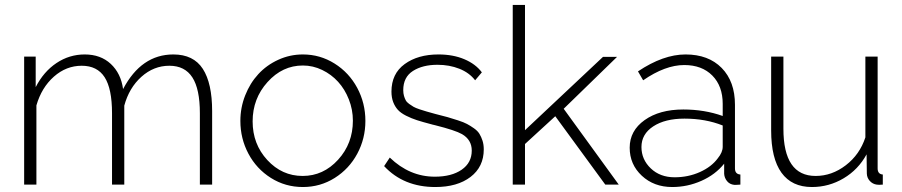

<svg xmlns="http://www.w3.org/2000/svg" viewBox="-20 -750 3666 780"><path d="M841.8 0H792V-290Q792 -388.2 761.5 -435.5Q731 -482.9 668 -482.9Q604.5 -482.9 554.4 -438Q504.4 -393.1 484.9 -320.8V0H435.1V-290Q435.1 -389.6 405 -436.3Q375 -482.9 312 -482.9Q249 -482.9 199 -438.7Q148.9 -394.5 127.9 -321.8V0H78.1V-520H125V-396Q157.2 -459 209.5 -493.9Q261.7 -528.8 324.2 -528.8Q388.7 -528.8 429.9 -490.5Q471.2 -452.1 480 -388.2Q554.2 -528.8 684.1 -528.8Q766.1 -528.8 804 -470.2Q841.8 -411.6 841.8 -298.8Z M956.5 -258.8Q956.5 -313 976.1 -362.5Q995.6 -412.1 1029.3 -448.7Q1063 -485.4 1110.4 -507.1Q1157.7 -528.8 1210.4 -528.8Q1280.3 -528.8 1339.1 -491.9Q1397.9 -455.1 1431.2 -393.1Q1464.4 -331.1 1464.4 -258.8Q1464.4 -187 1431.4 -125.5Q1398.4 -64 1339.8 -27.1Q1281.2 9.8 1210.4 9.8Q1139.2 9.8 1080.6 -27.1Q1022 -64 989.3 -125.5Q956.5 -187 956.5 -258.8ZM1413.6 -259.8Q1413.6 -304.7 1397.2 -346.2Q1380.9 -387.7 1353.5 -417.7Q1326.2 -447.8 1288.8 -465.8Q1251.5 -483.9 1210.4 -483.9Q1127.4 -483.9 1066.9 -416.7Q1006.3 -349.6 1006.3 -256.8Q1006.3 -164.6 1065.9 -99.9Q1125.5 -35.2 1209.5 -35.2Q1293.5 -35.2 1353.5 -101.1Q1413.6 -167 1413.6 -259.8Z M1748.5 9.8Q1619.6 9.8 1540.5 -75.2L1563.5 -109.9Q1644 -32.2 1746.6 -32.2Q1814.5 -32.2 1855.5 -60.5Q1896.5 -88.9 1896.5 -138.2Q1896.5 -182.1 1856.9 -205.1Q1829.6 -220.7 1748 -241.2Q1744.1 -242.2 1735.8 -244.1H1735.4L1734.9 -244.6H1734.4H1733.9H1733.4L1732.9 -245.1H1732.4Q1696.8 -254.4 1674.1 -261.7Q1651.4 -269 1629.6 -280Q1607.9 -291 1596.2 -304Q1584.5 -316.9 1577.4 -335.2Q1570.3 -353.5 1570.3 -377.9Q1570.3 -450.7 1624 -489.7Q1677.7 -528.8 1761.2 -528.8Q1820.8 -528.8 1866.7 -509.3Q1912.6 -489.7 1937.5 -456.1L1910.2 -423.8Q1886.7 -454.6 1846.2 -470.7Q1805.7 -486.8 1757.3 -486.8Q1696.8 -486.8 1657.5 -461.7Q1618.2 -436.5 1618.2 -383.8Q1618.2 -371.1 1621.1 -360.8Q1624 -350.6 1628.2 -342.8Q1632.3 -335 1642.1 -327.9Q1651.9 -320.8 1659.9 -316.2Q1668 -311.5 1684.6 -305.9Q1701.2 -300.3 1713.4 -296.9Q1725.6 -293.5 1748.5 -287.1Q1780.3 -279.3 1798.1 -274.2Q1815.9 -269 1840.1 -261.2Q1864.3 -253.4 1877.4 -246.3Q1890.6 -239.3 1905.5 -228.8Q1920.4 -218.3 1927.7 -206.3Q1935.1 -194.3 1940.2 -178.5Q1945.3 -162.6 1945.3 -143.1Q1945.3 -72.3 1891.6 -31.2Q1837.9 9.8 1748.5 9.8Z M2439 0 2235.8 -277.8 2112.8 -165V0H2063V-730H2112.8V-221.2L2429.7 -519H2486.8L2270 -308.1L2493.7 0Z M2538.1 -149.9Q2538.1 -218.8 2598.6 -262Q2659.2 -305.2 2755.9 -305.2Q2842.3 -305.2 2916 -278.8V-328.1Q2916 -400.4 2873.8 -443.1Q2831.5 -485.8 2759.8 -485.8Q2682.6 -485.8 2592.8 -423.8L2571.8 -460Q2674.3 -528.8 2765.1 -528.8Q2857.9 -528.8 2911.9 -473.9Q2965.8 -418.9 2965.8 -324.2V-65.9Q2965.8 -42.5 2987.8 -41V0Q2965.8 1.5 2962.9 1Q2944.3 -1 2933.6 -14.2Q2922.9 -27.3 2921.9 -43.9V-85Q2886.2 -40.5 2829.6 -15.4Q2772.9 9.8 2710.9 9.8Q2636.7 9.8 2587.4 -36.1Q2538.1 -82 2538.1 -149.9ZM2896 -106.9Q2916 -131.3 2916 -153.8V-240.2Q2846.2 -268.1 2760.7 -268.1Q2681.6 -268.1 2633.8 -236.6Q2585.9 -205.1 2585.9 -152.8Q2585.9 -102.1 2623.8 -65.9Q2661.6 -29.8 2720.7 -29.8Q2775.9 -29.8 2823.2 -51Q2870.6 -72.3 2896 -106.9Z M3112.8 -220.2V-520H3162.6V-227.1Q3162.6 -35.2 3293.5 -35.2Q3359.4 -35.2 3416 -78.6Q3472.7 -122.1 3495.6 -191.9V-520H3545.4V-65.9Q3545.4 -42.5 3566.4 -41V0Q3549.3 1.5 3541.5 0Q3524.9 -2.4 3513.4 -15.1Q3502 -27.8 3501.5 -44.9L3500.5 -123Q3466.8 -61 3407.2 -25.6Q3347.7 9.8 3278.3 9.8Q3196.8 9.8 3154.8 -48.3Q3112.8 -106.4 3112.8 -220.2Z"/></svg>

Font: Rawline Light
Style: Regular
Weight: 300
Designer: Matt McInerney, Pablo Impallari, Rodrigo Fuenzalida
Foundry: Matt McInerney, Pablo Impallari, Rodrigo Fuenzalida
Version: Version 4.020;PS 004.020;hotconv 1.0.88;makeotf.lib2.5.64775